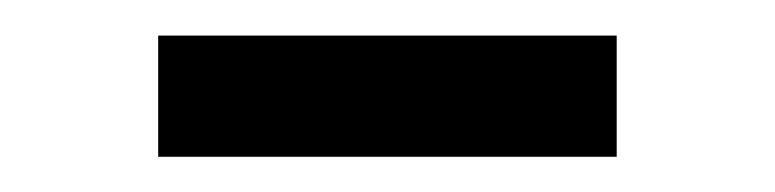

<svg xmlns="http://www.w3.org/2000/svg" viewBox="-20 -695 440 109"><path d="M69.8 -674.8H330.1V-606H69.8Z"/></svg>

Font: Berkshire Swash
Style: Regular
Weight: 700
Designer: Astigmatic (AOETI)
Foundry: Astigmatic (AOETI)
Version: Version 1.000